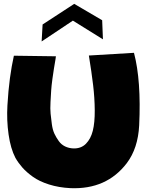

<svg xmlns="http://www.w3.org/2000/svg" viewBox="-20 -1006 762 996"><path d="M514 -802 358 -899 196 -791 201 -879 365 -986 510 -901ZM441 -718 675 -732Q713 -588 702 -356Q696 -237 638 -160Q533 -22 345 -30Q285 -33 234.5 -49Q184 -65 150.5 -89Q117 -113 96 -137Q75 -161 60 -187Q35 -235 24.5 -308.5Q14 -382 18.5 -459.5Q23 -537 31.5 -600Q40 -663 52 -717L270 -714Q269 -709 268 -699Q263 -669 260 -651.5Q257 -634 252 -597.5Q247 -561 245.5 -537Q244 -513 242 -477Q240 -441 242.5 -416Q245 -391 249 -361.5Q253 -332 262.5 -312Q272 -292 285 -274Q298 -256 317.5 -246.5Q337 -237 361 -236Q401 -235 426 -260.5Q451 -286 461.5 -328Q472 -370 471.5 -434Q471 -498 463 -565Q455 -632 441 -718Z"/></svg>

Font: LONDON PRESLEY
Style: Regular
Weight: 400
Version: Version 001.000